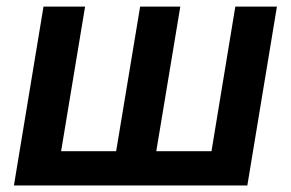

<svg xmlns="http://www.w3.org/2000/svg" viewBox="-20 -566 888 586"><path d="M112.8 -545.9H239.7L166.5 -104.5H334.5L407.7 -545.9H530.3L457 -104.5H625.5L698.2 -545.9H825.2L734.9 0H22.5Z"/></svg>

Font: Inter SemiBold
Style: Italic
Weight: 600
Italic angle: -9.3988°
Designer: Rasmus Andersson
Foundry: rsms
Version: Version 4.001;git-66647c0bb